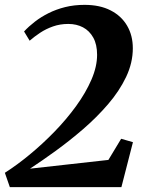

<svg xmlns="http://www.w3.org/2000/svg" viewBox="-24 -770 602 790"><path d="M16.5 0 -4 -59Q45.5 -90.5 98.2 -134Q151 -177.5 200.5 -228.5Q250 -279.5 289.5 -334Q329 -388.5 352.2 -442.2Q375.5 -496 375.5 -544.5Q375.5 -587 359.8 -615.2Q344 -643.5 317.5 -657.5Q291 -671.5 257 -671.5Q223 -671.5 194 -661.2Q165 -651 141.2 -635.2Q117.5 -619.5 98 -602.5L75 -640.5Q94.5 -661.5 119.8 -681Q145 -700.5 176 -716Q207 -731.5 244 -740.8Q281 -750 324 -750Q387 -750 431.2 -727.2Q475.5 -704.5 499 -664.2Q522.5 -624 522.5 -571.5Q522.5 -511.5 494.8 -453.2Q467 -395 420.5 -341Q374 -287 317.8 -238.5Q261.5 -190 204.5 -148.8Q147.5 -107.5 99.5 -76L422 -112L474.5 -199L523 -185L475.5 0Z"/></svg>

Font: Merriweather 72pt
Style: Bold Italic
Weight: 700
Italic angle: -7.8°
Version: Version 2.101